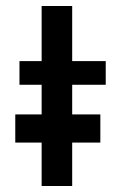

<svg xmlns="http://www.w3.org/2000/svg" viewBox="-20 -621 405 641"><path d="M31 -239V-145H119V0H221V-145H315V-239H221V-338H333V-417H221V-601H119V-417H45V-338H119V-239Z"/></svg>

Font: Reem Kufi
Style: Regular
Weight: 400
Designer: Khaled Hosny
Version: Version 0.007